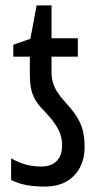

<svg xmlns="http://www.w3.org/2000/svg" viewBox="-20 -678 370 708"><path d="M144 10Q119 10 97 7.5Q75 5 56.5 -0.5Q38 -6 21 -14V-94Q39 -84 57 -77Q75 -70 94 -67Q113 -64 133 -64Q157 -64 174 -73Q191 -82 200 -99.5Q209 -117 209 -142Q209 -165 202 -184.5Q195 -204 180 -225Q165 -246 142 -270Q121 -291 109.5 -311Q98 -331 94 -354Q90 -377 90 -404V-469H29V-513L92 -535L115 -658H170V-537H267V-469H170V-412Q170 -392 175 -374.5Q180 -357 190.5 -340Q201 -323 219 -303Q248 -272 263.5 -247Q279 -222 285.5 -196Q292 -170 292 -137Q292 -93 274.5 -60Q257 -27 224.5 -8.5Q192 10 144 10Z"/></svg>

Font: Noto Sans ExtraCondensed
Style: Regular
Weight: 400
Width: 2
Designer: Monotype Design Team
Foundry: Monotype Imaging Inc.
Version: Version 2.013